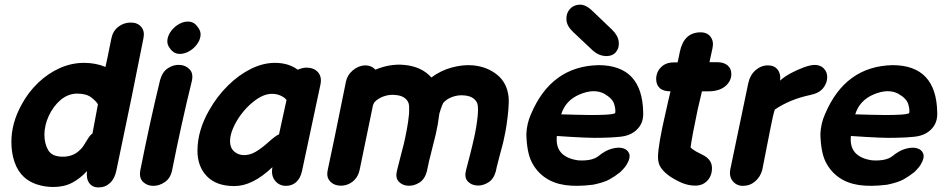

<svg xmlns="http://www.w3.org/2000/svg" viewBox="-20 -816 4148 843"><path d="M412 7Q442 7 463 -12.5Q484 -32 491 -68L505 -135Q558 -385 610 -649Q616 -679 600 -698Q584 -717 554 -717Q523 -717 499 -698Q475 -679 469 -647Q466 -634 460 -603Q454 -571 443 -522Q401 -540 349 -540Q294 -540 242.5 -517Q191 -494 147.5 -452.5Q104 -411 75 -357Q30 -276 30 -193Q30 -144 44 -104Q58 -64 85 -39Q109 -17 143 -6Q177 5 214 5Q262 5 297.5 -14Q333 -33 362 -65Q358 -31 372 -12Q386 7 412 7ZM256 -128Q208 -128 191.5 -157Q175 -186 175 -224Q175 -266 194.5 -308Q214 -350 247 -378Q280 -405 319 -405Q359 -405 381 -388Q402 -372 410 -358L386 -230Q375 -222 366 -207Q353 -185 345.5 -174Q338 -163 325 -152Q297 -128 256 -128Z M596 -68Q590 -35 608 -17.5Q626 0 653 0Q680 0 704.5 -17Q729 -34 736 -70Q776 -272 822 -459Q830 -492 813.5 -510.5Q797 -529 770 -531Q743 -533 718 -517Q693 -501 683 -465Q638 -280 596 -68ZM847 -699Q833 -719 811.5 -721Q790 -723 769 -712Q748 -701 733 -682Q718 -663 715 -641.5Q712 -620 728 -601Q743 -581 764.5 -579.5Q786 -578 807 -589Q828 -600 843 -619Q858 -638 860.5 -659Q863 -680 847 -699Z M1009 1Q1089 1 1176 -82L1175 -74Q1171 -42 1189 -21Q1207 0 1236 0Q1262 0 1280.5 -16.5Q1299 -33 1306 -65L1387 -445Q1394 -478 1376.5 -498.5Q1359 -519 1325 -519Q1309 -519 1287 -510Q1247 -540 1187 -540Q1135 -540 1081.5 -513.5Q1028 -487 980.5 -440Q933 -393 899 -333Q847 -243 847 -154Q847 -85 888.5 -42Q930 1 1009 1ZM1052 -135Q1026 -135 1008 -151Q990 -167 990 -196Q990 -222 1003.5 -253.5Q1017 -285 1040 -315.5Q1063 -346 1092 -369Q1135 -404 1174 -404Q1195 -404 1212.5 -396Q1230 -388 1238 -377L1205 -226Q1193 -223 1153 -187Q1126 -163 1101.5 -149Q1077 -135 1052 -135Z M1854 -63Q1863 -108 1873.5 -147.5Q1884 -187 1893.5 -227.5Q1903 -268 1909 -317Q1911 -324 1914 -333Q1915 -335 1915 -336.5Q1915 -338 1916 -339L1919 -347Q1920 -349 1920 -350.5Q1920 -352 1921 -353Q1924 -361 1926 -364Q1940 -381 1966 -390.5Q1992 -400 2019 -397Q2045 -395 2060.5 -382.5Q2076 -370 2078 -351Q2080 -335 2077.5 -309Q2075 -283 2070.5 -256.5Q2066 -230 2062 -213Q2054 -176 2043.5 -135.5Q2033 -95 2026 -68Q2018 -37 2033.5 -20Q2049 -3 2074.5 -1.5Q2100 0 2124 -15Q2148 -30 2157 -64Q2157 -66 2161.5 -85Q2166 -104 2173 -129.5Q2180 -155 2186 -178Q2192 -201 2194 -213Q2199 -234 2204 -267Q2209 -300 2212 -334Q2215 -368 2213 -391Q2206 -453 2162.5 -488Q2119 -523 2058 -529Q2014 -533 1965 -520Q1916 -507 1874 -476Q1831 -524 1755 -531Q1692 -537 1628 -510Q1611 -529 1583 -529Q1554 -528 1529.5 -507.5Q1505 -487 1499 -458Q1440 -165 1419 -70Q1413 -43 1424 -26.5Q1435 -10 1454.5 -4Q1474 2 1496 -3Q1518 -8 1535.5 -25Q1553 -42 1559 -70Q1580 -169 1617 -351L1618 -355Q1622 -363 1623 -366Q1638 -383 1663.5 -392.5Q1689 -402 1716 -399Q1743 -397 1758.5 -384.5Q1774 -372 1776 -353Q1777 -337 1776 -316Q1775 -312 1775 -308Q1773 -284 1766 -246.5Q1759 -209 1753 -184L1738 -126Q1727 -84 1723 -67Q1715 -36 1730.5 -19Q1746 -2 1771.5 -0.5Q1797 1 1821 -14Q1845 -29 1854 -63Z M2584 -5Q2632 -15 2655.5 -28Q2679 -41 2703 -60Q2727 -83 2734 -98Q2749 -124 2742.5 -141.5Q2736 -159 2715.5 -165Q2695 -171 2666 -163Q2637 -155 2608 -131Q2579 -108 2518 -112Q2415 -127 2425 -219Q2567 -209 2619 -211Q2671 -212 2697 -215Q2753 -219 2782 -253Q2806 -280 2804 -323Q2800 -529 2609 -530Q2400 -526 2311 -314Q2293 -274 2291 -227Q2293 -146 2315 -103.5Q2337 -61 2374 -36Q2410 -11 2461 -3.5Q2512 4 2584 -5ZM2444 -314Q2463 -375 2524 -401Q2587 -428 2632 -405Q2669 -384 2676.5 -359.5Q2684 -335 2681 -319Q2670 -314 2640.5 -312.5Q2611 -311 2576.5 -311Q2542 -311 2517 -312Q2479 -313 2444 -314ZM2636 -570Q2668 -568 2684 -587Q2700 -606 2696.5 -633.5Q2693 -661 2667 -686L2578 -771Q2550 -797 2523.5 -795.5Q2497 -794 2481 -775Q2465 -756 2467 -728.5Q2469 -701 2497 -675L2583 -594Q2608 -572 2636 -570Z M2925 -39Q2959 -18 2983.5 -9.5Q3008 -1 3033 -1Q3065 -1 3085.5 -22.5Q3106 -44 3106 -78Q3106 -115 3067 -135Q3052 -142 3036 -151Q3020 -160 3012 -169Q3018 -215 3043 -334L3062 -415H3089Q3138 -415 3164.5 -437.5Q3191 -460 3191 -491Q3191 -515 3174.5 -529Q3158 -543 3128 -543H3095L3108 -603Q3115 -633 3100.5 -653.5Q3086 -674 3056 -674Q2983 -674 2965 -589L2961 -569L2955 -542H2938Q2903 -542 2882 -520.5Q2861 -499 2861 -469Q2861 -444 2876.5 -429.5Q2892 -415 2924 -415Q2919 -396 2914 -373L2903 -324Q2869 -178 2869 -126Q2869 -98 2882.5 -78.5Q2896 -59 2925 -39Z M3242 0Q3273 0 3296 -20Q3319 -40 3327 -71L3362 -249Q3374 -312 3382 -335Q3448 -380 3538 -399Q3577 -407 3594.5 -429.5Q3612 -452 3612 -477Q3612 -500 3597 -515.5Q3582 -531 3557 -531Q3539 -531 3510 -520.5Q3481 -510 3452 -494.5Q3423 -479 3405 -462Q3409 -491 3394.5 -510Q3380 -529 3352 -529Q3322 -529 3297.5 -508Q3273 -487 3265 -449L3187 -75Q3180 -42 3197 -21Q3214 0 3242 0Z M3875 -5Q3923 -15 3946.5 -28Q3970 -41 3994 -60Q4018 -83 4025 -98Q4040 -124 4033.5 -141.5Q4027 -159 4006.5 -165Q3986 -171 3957 -163Q3928 -155 3899 -131Q3870 -108 3809 -112Q3706 -127 3716 -219Q3858 -209 3910 -211Q3962 -212 3988 -215Q4044 -219 4073 -253Q4097 -280 4095 -323Q4091 -529 3900 -530Q3691 -526 3602 -314Q3584 -274 3582 -227Q3584 -146 3606 -103.5Q3628 -61 3665 -36Q3701 -11 3752 -3.5Q3803 4 3875 -5ZM3735 -314Q3754 -375 3815 -401Q3878 -428 3923 -405Q3960 -384 3967.5 -359.5Q3975 -335 3972 -319Q3961 -314 3931.5 -312.5Q3902 -311 3867.5 -311Q3833 -311 3808 -312Q3770 -313 3735 -314Z"/></svg>

Font: Balsamiq Sans
Style: Bold Italic
Weight: 700
Italic angle: -12°
Designer: Michael Angeles
Foundry: Balsamiq SRL
Version: Version 1.020; ttfautohint (v1.8.4.7-5d5b);gftools[0.9.26]